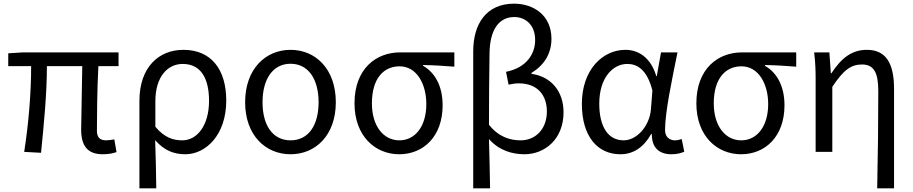

<svg xmlns="http://www.w3.org/2000/svg" viewBox="-20 -829 4984 1048"><path d="M541 13C573 13 597 8 616 1L604 -68C583 -65 570 -63 560 -63C526 -63 509 -78 509 -116C509 -169 510 -344 517 -468H627V-543H103L25 -538V-468H150C150 -321 136 -153 112 0L204 5C219 -146 236 -315 236 -468H429C428 -348 423 -179 423 -122C423 -34 457 13 541 13Z M741 199H833C832 103 830 34 827 -64C877 -6 932 13 991 13C1105 13 1215 -94 1215 -280C1215 -451 1132 -557 981 -557C849 -557 741 -465 741 -278ZM975 -63C928 -63 879 -76 828 -137V-276C828 -413 897 -480 977 -480C1078 -480 1121 -399 1121 -279C1121 -144 1056 -63 975 -63Z M1566 13C1702 13 1813 -90 1813 -271C1813 -453 1702 -557 1566 -557C1430 -557 1318 -453 1318 -271C1318 -90 1430 13 1566 13ZM1566 -63C1469 -63 1413 -144 1413 -271C1413 -397 1469 -481 1566 -481C1663 -481 1719 -397 1719 -271C1719 -144 1663 -63 1566 -63Z M2159 13C2292 13 2396 -85 2396 -254C2396 -357 2356 -432 2289 -470V-474C2349 -473 2399 -470 2460 -465V-543H2163C2035 -543 1915 -456 1915 -265C1915 -86 2028 13 2159 13ZM2160 -63C2073 -63 2010 -141 2010 -265C2010 -402 2075 -467 2161 -467C2255 -467 2307 -370 2307 -261C2307 -139 2246 -63 2160 -63Z M2563 199H2655C2653 108 2652 22 2649 -70C2704 -8 2775 13 2843 13C2953 13 3056 -69 3056 -216C3056 -330 2989 -411 2881 -426V-431C2950 -473 2990 -536 2990 -617C2990 -747 2891 -809 2786 -809C2634 -809 2563 -698 2563 -549ZM2822 -63C2765 -63 2702 -81 2649 -148C2649 -279 2650 -407 2652 -536C2653 -666 2703 -736 2787 -736C2848 -736 2901 -694 2901 -610C2901 -538 2857 -460 2742 -437L2756 -367C2774 -371 2793 -374 2812 -374C2915 -374 2965 -308 2965 -221C2965 -122 2901 -63 2822 -63Z M3366 13C3436 13 3493 -24 3534 -97H3538C3537 -21 3580 13 3645 13C3677 13 3699 6 3715 -1L3701 -70C3690 -66 3676 -63 3664 -63C3634 -63 3610 -82 3610 -119C3610 -218 3649 -400 3678 -543H3588L3565 -414H3562C3531 -518 3462 -557 3394 -557C3269 -557 3156 -448 3156 -262C3156 -84 3242 13 3366 13ZM3384 -63C3300 -63 3251 -136 3251 -263C3251 -406 3326 -480 3404 -480C3455 -480 3511 -453 3541 -335L3533 -232C3525 -140 3456 -63 3384 -63Z M4025 13C4158 13 4262 -85 4262 -254C4262 -357 4222 -432 4155 -470V-474C4215 -473 4265 -470 4326 -465V-543H4029C3901 -543 3781 -456 3781 -265C3781 -86 3894 13 4025 13ZM4026 -63C3939 -63 3876 -141 3876 -265C3876 -402 3941 -467 4027 -467C4121 -467 4173 -370 4173 -261C4173 -139 4112 -63 4026 -63Z M4768 199H4860V-344C4860 -483 4816 -557 4712 -557C4632 -557 4574 -515 4518 -429H4515L4507 -543H4424C4431 -486 4432 -438 4432 -394V0H4523V-355C4584 -447 4625 -477 4685 -477C4749 -477 4774 -434 4774 -332C4774 -175 4772 22 4768 199Z"/></svg>

Font: Source Han Sans KR Regular
Style: Regular
Weight: 400
Designer: Ryoko NISHIZUKA (kana & ideographs); Paul D. Hunt (Latin, Greek & Cyrillic); Wenlong ZHANG (bopomofo); Sandoll Communica
Foundry: Adobe Systems Incorporated
Version: Version 1.004;PS 1.004;hotconv 1.0.82;makeotf.lib2.5.63406